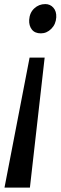

<svg xmlns="http://www.w3.org/2000/svg" viewBox="-20 -768 290 918"><path d="M123 129H1.5L121.5 -492.5H193.5ZM249 -685Q247 -652 225.2 -630.2Q203.5 -608.5 175.5 -608.5Q146.5 -608.5 132.2 -627Q118 -645.5 119.5 -673Q121.5 -707 143.8 -727.8Q166 -748.5 196.5 -748.5Q220 -748.5 235.2 -731.2Q250.5 -714 249 -685Z"/></svg>

Font: Merriweather Medium
Style: Italic
Weight: 500
Italic angle: -7.8°
Version: Version 2.101